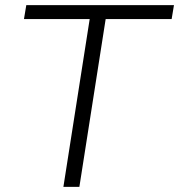

<svg xmlns="http://www.w3.org/2000/svg" viewBox="-20 -725 695 745"><path d="M226 0 328 -651H73L82 -705H655L646 -651H390L288 0Z"/></svg>

Font: Mulish ExtraLight Light
Style: Italic
Weight: 300
Italic angle: -9°
Version: Version 3.603